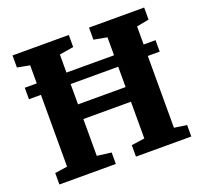

<svg xmlns="http://www.w3.org/2000/svg" viewBox="-127 -891 1102 1039"><g transform="rotate(-20 424.0 -371.5)"><path d="M116.5 -76.5V-660L45 -673.5V-743H369V-673.5L287.5 -660V-373H561.5V-659.5L485.5 -673.5V-743H803V-673.5L732 -660V-76.5L804 -66V0H485.5V-66L561.5 -77V-288.5H287.5V-76.5L369.5 -66V0H44.5V-66ZM800.5 -556V-490H47.5V-556Z"/></g></svg>

Font: Merriweather Light 18pt Black
Style: Regular
Weight: 900
Version: Version 2.100